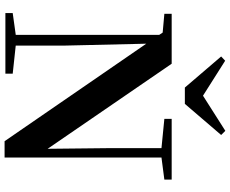

<svg xmlns="http://www.w3.org/2000/svg" viewBox="-104 -915 1023 855"><g transform="rotate(90 407.5 -487.5)"><path d="M250.4 -978.7 442.9 -856.7H369.6L562.6 -979.4L581.1 -960.8L442.6 -799.2H369.9L231.5 -960.8ZM38.2 0V-32.6L143.5 -47.3H171.3L308.2 -32.6V0ZM135.4 0V-713.4H172.6L183.1 -260.5V0ZM509.4 -707.9V-740.5H779.8V-707.9L674.8 -694.2H648.1ZM608.8 3.6 161.7 -646.1 159 -649.2 125.1 -700.4 41.5 -707.9V-740.5H263.8L662.2 -159.6L643 -152.8L639.8 -449.6V-740.5H681.4V3.6Z"/></g></svg>

Font: Noto Serif HK
Style: Regular
Weight: 200
Designer: Ryoko NISHIZUKA 西塚涼子 (kana & ideographs); Frank Grießhammer (Latin, Greek & Cyrillic); Wenlong ZHANG 张文龙 (bopomofo); San
Foundry: Adobe
Version: Version 2.001;hotconv 1.1.0;makeotfexe 2.6.0